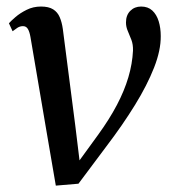

<svg xmlns="http://www.w3.org/2000/svg" viewBox="-20 -572 540 602"><path d="M75.5 -456Q72.5 -473 67.2 -481.5Q62 -490 52 -490Q42.5 -490 34.5 -484.8Q26.5 -479.5 19.5 -474L8 -499Q14 -506 28.5 -518.5Q43 -531 63.5 -541.2Q84 -551.5 108.5 -551.5Q132.5 -551.5 146.5 -542.8Q160.5 -534 167.2 -518.2Q174 -502.5 177 -481L216 -178.5L233.5 -35H204.5L287 -148.5Q323 -198 346.5 -242.8Q370 -287.5 382.5 -329.8Q395 -372 397 -413.5Q397.5 -432.5 392 -447Q386.5 -461.5 380.8 -474.5Q375 -487.5 375 -501.5Q375 -524.5 388.5 -538Q402 -551.5 422.5 -551.5Q444 -551.5 457.5 -539Q471 -526.5 477.5 -505.5Q484 -484.5 484 -459Q484.5 -414.5 463 -359.8Q441.5 -305 403 -242.5Q364.5 -180 313.5 -113L226 4L155 10L125.5 -162Z"/></svg>

Font: Merriweather 60pt
Style: Italic
Weight: 400
Italic angle: -7.8°
Version: Version 2.101